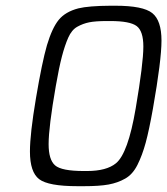

<svg xmlns="http://www.w3.org/2000/svg" viewBox="-20 -639 581 667"><path d="M84 -112.8Q84 -173.8 105 -298.3Q126 -422.9 143.1 -481.9Q161.1 -542 184.1 -570.1Q207 -598.1 252 -609.9Q288.1 -618.7 363.8 -619.1H380.9Q477.1 -619.1 509 -593.5Q541 -567.9 541 -498Q541 -430.2 511.2 -261.2Q498 -187 486.1 -143.1Q474.1 -99.1 457.5 -66.2Q440.9 -33.2 415 -18.6Q389.2 -3.9 357.2 2Q325.2 7.8 272 7.8H249Q147.9 7.8 116 -16.6Q84 -41 84 -112.8ZM148.9 -138.2Q148.9 -84 171.4 -64.5Q193.8 -44.9 271 -44.9H282.2Q350.1 -44.9 382.8 -71.8Q424.8 -106 451.4 -262.5Q478 -418.9 478 -477.1Q478 -531.2 454.6 -548.6Q431.2 -565.9 363.8 -565.9H351.1Q312 -565.9 290 -561.5Q268.1 -557.1 248.5 -546.1Q229 -535.2 217 -508.1Q205.1 -481 195.1 -442.9Q185.1 -404.8 173.8 -339.8Q148.9 -197.3 148.9 -138.2Z"/></svg>

Font: CMU Typewriter Text
Style: LightOblique
Weight: 200
Italic angle: -9.46001°
Version: Version 0.7.0